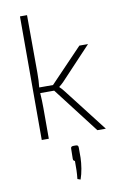

<svg xmlns="http://www.w3.org/2000/svg" viewBox="-102 -758 687 1071"><g transform="rotate(-10 241.0 -222.5)"><path d="M264 -244C257 -254 245 -267 238 -273V-275C245 -280 257 -291 264 -298L437 -482H388L205 -291H127C130 -319 131 -343 131 -373L130 -700H90V0H130V-174C130 -203 129 -230 127 -259H206L405 0H453ZM271 63H259C248 63 242 67 243 78L242 134C242 142 247 147 252 147C252 192 252 213 248 249L265 255C278 219 285 172 286 135V78C286 67 282 63 271 63Z"/></g></svg>

Font: Exo 2 Extra Light
Style: Regular
Weight: 250
Designer: Natanael Gama
Version: Version 1.001;PS 001.001;hotconv 1.0.88;makeotf.lib2.5.64775